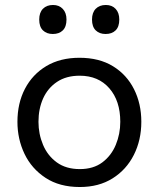

<svg xmlns="http://www.w3.org/2000/svg" viewBox="-20 -740 638 771"><path d="M300.5 11Q219 11 163 -25.8Q107 -62.5 78.5 -122Q50 -181.5 50 -251Q50 -325.5 80.2 -383.5Q110.5 -441.5 166.2 -474.8Q222 -508 299 -508Q378.5 -508 433.8 -474Q489 -440 518.2 -381.8Q547.5 -323.5 547.5 -251Q547.5 -177.5 517.5 -118Q487.5 -58.5 432.2 -23.8Q377 11 300.5 11ZM300.5 -61Q355 -61 391 -88Q427 -115 445 -158.5Q463 -202 463 -251Q463 -335 419 -385.5Q375 -436 300 -436Q246 -436 209 -411.2Q172 -386.5 153.2 -344.8Q134.5 -303 134.5 -251Q134.5 -202 152.8 -158.5Q171 -115 208 -88Q245 -61 300.5 -61ZM404 -603.5Q379.5 -603.5 364.5 -618Q349.5 -632.5 349.5 -661.5Q349.5 -689.5 364.5 -704.8Q379.5 -720 405 -720Q430 -720 444.5 -704.2Q459 -688.5 459 -661.5Q459 -632.5 444.2 -618Q429.5 -603.5 404 -603.5ZM192 -603.5Q167.5 -603.5 152.5 -618Q137.5 -632.5 137.5 -661.5Q137.5 -689.5 152.5 -704.8Q167.5 -720 193 -720Q217.5 -720 232.2 -704.2Q247 -688.5 247 -661.5Q247 -632.5 232.2 -618Q217.5 -603.5 192 -603.5Z"/></svg>

Font: Commissioner
Style: Regular
Weight: 400
Designer: Kostas Bartsokas
Foundry: Kostas Bartsokas
Version: Version 1.000; ttfautohint (v1.8.3)